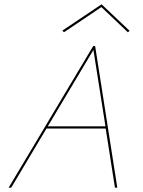

<svg xmlns="http://www.w3.org/2000/svg" viewBox="-20 -872 664 892"><path d="M471 -275H196L32 0H20L413 -658H422L525 0H514ZM470 -285 414 -640 202 -285ZM574 -722 451 -839 277 -722 270 -730 452 -852 582 -729Z"/></svg>

Font: Ysabeau Hairline
Style: Italic
Weight: 100
Italic angle: -12°
Designer: Christian Thalmann (Catharsis Fonts)
Version: Version 0.003